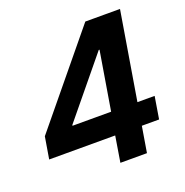

<svg xmlns="http://www.w3.org/2000/svg" viewBox="-130 -846 930 965"><g transform="rotate(-20 335.0 -364.0)"><path d="M21 -138.2 40.5 -255.4 428.7 -727.5H527.3L501 -570.3H443.4L189.9 -261.7L189 -257.3H628.4L608.9 -138.2ZM351.6 0 379.9 -173.8 390.6 -226.6 473.6 -727.5H614.3L493.7 0Z"/></g></svg>

Font: Inter 20pt
Style: Bold Italic
Weight: 700
Italic angle: -9.3988°
Version: Version 4.001;git-66647c0bb